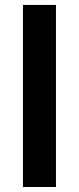

<svg xmlns="http://www.w3.org/2000/svg" viewBox="-20 -747 315 767"><path d="M203.5 -727.3V0H71.7V-727.3Z"/></svg>

Font: Inter Zeller Semi Bold
Style: Regular
Weight: 600
Designer: Rasmus Andersson; Joe Bland
Foundry: zeller
Version: Version 3.015;git-dec3a8cb1